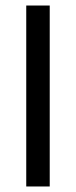

<svg xmlns="http://www.w3.org/2000/svg" viewBox="-20 -675 275 695"><path d="M160 -655V0H75V-655Z"/></svg>

Font: Ropa Sans
Style: Regular
Weight: 400
Designer: Botio Nikoltchev
Foundry: Botio Nikoltchev
Version: Version 1.100